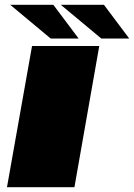

<svg xmlns="http://www.w3.org/2000/svg" viewBox="-20 -777 556 797"><path d="M9 0 113 -586H392L289 0ZM400.5 -617 232.5 -757H411.5L516.5 -617ZM190.5 -617 22.5 -757H201.5L306.5 -617Z"/></svg>

Font: Anybody UltraExpanded Black
Style: Italic
Weight: 900
Width: 9
Italic angle: -10°
Designer: Tyler Finck
Foundry: Etcetera Type Company
Version: Version 1.010; ttfautohint (v1.8.3) -l 8 -r 50 -G 200 -x 14 